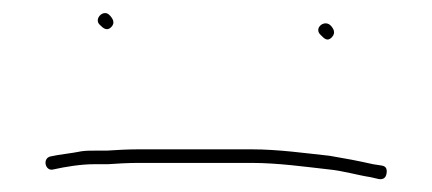

<svg xmlns="http://www.w3.org/2000/svg" viewBox="-20 -387 668 297"><path d="M194 -135H369C410 -135 452 -129 488 -125C510 -123 533 -116 553 -113L566 -110C573 -109 577 -112 578 -119C579 -126 577 -130 570 -131L557 -133C535 -138 514 -142 490 -146C452 -150 411 -156 369 -156H194C178 -156 159 -155 145 -154H127C120 -154 113 -154 106 -153C92 -150 71 -148 58 -145C45 -142 50 -121 63 -125C81 -129 105 -133 126 -133H147C160 -134 179 -135 194 -135ZM476 -333C481 -328 486 -322 493 -329C500 -336 496 -343 491 -348C481 -357 465 -343 476 -333ZM134 -349C139 -344 145 -338 152 -345C159 -352 154 -359 149 -364C140 -373 125 -358 134 -349Z"/></svg>

Font: Be Happy
Style: Regular
Weight: 500
Designer: Mew Too
Foundry: Cannot Into Space Fonts
Version: Version 0.9977